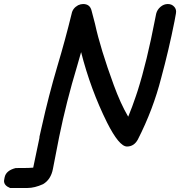

<svg xmlns="http://www.w3.org/2000/svg" viewBox="-90 -722 895 954"><path d="M118 -95Q151 -244 195 -393Q234 -523 266 -654Q271 -681 298 -696Q311 -702 323 -702Q357 -702 365 -669Q373 -636 382 -604Q409 -480 475 -300Q509 -207 546 -144Q546 -143 547 -143V-142Q568 -193 585 -244L594 -271Q640 -416 681 -629L686 -654Q691 -674 707.5 -688Q724 -702 744 -702Q764 -702 776 -688Q785 -678 785 -664Q785 -659 784 -654L777 -616Q749 -475 711 -335Q671 -178 595 -29Q576 6 541 6Q502 6 442 -113Q360 -278 313 -463L293 -393Q240 -218 204 -42L173 117Q163 170 124 193Q82 212 47 212H-40Q-70 200 -70 177Q-70 174 -69 170L-67 159Q-60 125 -12 113Q66 113 75 111L106 -37V-42Q110 -62 115 -82Z"/></svg>

Font: Bad Comic
Style: Italic
Weight: 400
Italic angle: -11°
Designer: GGBotNet
Foundry: GGBotNet
Version: 0.95